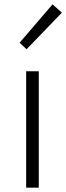

<svg xmlns="http://www.w3.org/2000/svg" viewBox="-20 -861 304 881"><path d="M100 -534H158V0H100ZM70 -665 221 -841 264 -803 102 -635Z"/></svg>

Font: Merged Yaku Han JP Light
Style: Regular
Weight: 300
Designer: Ryoko NISHIZUKA 西塚涼子 (kana, bopomofo & ideographs); Paul D. Hunt (Latin, Greek & Cyrillic); Sandoll Communications 산돌커뮤니
Foundry: Adobe
Version: Version 2.004